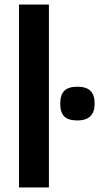

<svg xmlns="http://www.w3.org/2000/svg" viewBox="-20 -828 438 848"><path d="M64 -808H196V0H64ZM322 -296Q282 -296 264 -313.5Q246 -331 246 -370Q246 -409 264 -427Q282 -445 322 -445Q361 -445 379.5 -427Q398 -409 398 -370Q398 -296 322 -296Z"/></svg>

Font: Encode Sans Narrow
Style: SemiBold
Weight: 600
Designer: Pablo Impallari, Andres Torresi
Foundry: Pablo Impallari, Andres Torresi
Version: Version 1.000; ttfautohint (v1.00) -l 8 -r 50 -G 200 -x 14 -